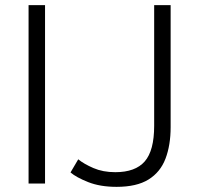

<svg xmlns="http://www.w3.org/2000/svg" viewBox="-20 -713 770 746"><path d="M91 0V-693H155V0ZM433 13Q369 13 322.5 -5.5Q276 -24 254 -43L284 -94Q306 -76 343 -60Q380 -44 428 -44Q506 -44 542.5 -86Q579 -128 579 -224V-693H643V-219Q643 -149 623 -96.5Q603 -44 557 -15.5Q511 13 433 13Z"/></svg>

Font: Ubuntu Sans Light
Style: Regular
Weight: 300
Designer: Dalton Maag Ltd
Foundry: Dalton Maag Ltd
Version: Version 1.006; ttfautohint (v1.8.4.7-5d5b)